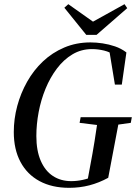

<svg xmlns="http://www.w3.org/2000/svg" viewBox="-20 -883 655 919"><path d="M46 -251Q46 -314 62.5 -375.5Q79 -437 110 -492Q141 -547 185.5 -589Q230 -631 287.5 -655.5Q345 -680 413 -680Q441 -680 471 -675.5Q501 -671 530.5 -661Q560 -651 585 -632L563 -478H530L503 -642L533 -616Q507 -634 478 -641Q449 -648 420 -648Q369 -648 327 -623Q285 -598 252.5 -555Q220 -512 198 -458.5Q176 -405 165 -346.5Q154 -288 154 -232Q154 -162 175 -113.5Q196 -65 233.5 -40.5Q271 -16 321 -16Q348 -16 376 -22Q404 -28 434 -41L398 -14L411 -85Q423 -147 432.5 -206.5Q442 -266 450 -322H553L498 -32Q454 -8 408 4Q362 16 311 16Q229 16 169.5 -16Q110 -48 78 -108Q46 -168 46 -251ZM361 -295 366 -322H611L606 -295L506 -281H475ZM307 -863 444 -766H401L576 -863L589 -844L442 -716H393L288 -846Z"/></svg>

Font: Source Serif 4 48pt SemiBold
Style: Italic
Weight: 600
Italic angle: -12°
Designer: Frank Grießhammer
Foundry: Adobe Systems Incorporated
Version: Version 4.004;hotconv 1.0.116;makeotfexe 2.5.65601